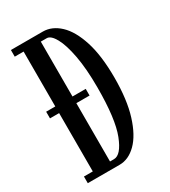

<svg xmlns="http://www.w3.org/2000/svg" viewBox="-174 -787 774 874"><g transform="rotate(-30 213.0 -350.0)"><path d="M25.5 0V-35H72V-341.5H24V-376.5H72V-665H25.5V-700H193Q241 -700 281.5 -662Q322 -624 346.5 -547.5Q371 -471 371 -355.5Q371 -239 346.2 -159.8Q321.5 -80.5 281 -40.2Q240.5 0 193 0ZM162.5 -35H183.5Q221 -35 251.2 -112.5Q281.5 -190 281.5 -355.5Q281.5 -453.5 268.5 -522.8Q255.5 -592 235.2 -628.5Q215 -665 193.5 -665H162.5V-376.5H232V-341.5H162.5Z"/></g></svg>

Font: Imbue 10pt Medium
Style: Regular
Weight: 500
Designer: Tyler Finck
Foundry: Etcetera Type Company
Version: Version 1.102; ttfautohint (v1.8.3)